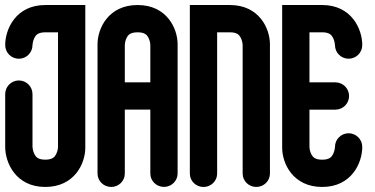

<svg xmlns="http://www.w3.org/2000/svg" viewBox="-28 -737 1478 757"><path d="M308.3 -154.6V-717.2H150.4C34.8 -717.2 -7.5 -622.4 -7.5 -559.3C-7.5 -529.6 16.5 -505.4 46.3 -505.4C76 -505.4 100.1 -529.5 100.1 -559.2C100.1 -559.2 100.6 -573.5 107.4 -587.3C112.6 -597.8 120.8 -609.6 150.4 -609.6H200.7V-156.4C200.7 -156.4 200.2 -142.5 193.4 -129.2C188.2 -119 180 -107.5 150.4 -107.5C121.7 -107.5 113.6 -118.4 108.3 -128.2C101 -141.7 100.2 -156.5 100.1 -158V-366C100.1 -395.7 76 -419.8 46.3 -419.8C16.6 -419.8 -7.5 -395.7 -7.5 -366V-157.8C-7.5 -94.7 34.8 0.1 150.4 0.1C266 0.1 308.3 -92.7 308.3 -154.6Z M356.5 -562.5V-52.8C356.5 -23.7 380.5 0.1 410.3 0.1C440 0.1 464.1 -23.5 464.1 -52.4V-304.9H564.7V-52.6C564.7 -23.6 588.8 -0.1 618.5 -0.1C648.1 -0.1 672.2 -23.7 672.3 -52.7V-562.5C672.3 -624.3 630.1 -717.2 514.4 -717.2C398.7 -717.2 356.5 -624.2 356.5 -562.5ZM464.1 -561 464.1 -561.2C464.3 -563.7 465.5 -576.7 471.4 -588.1C476.7 -598.4 484.8 -609.6 514.4 -609.6C543.1 -609.6 551.2 -599.1 556.5 -589.7C563.8 -576.7 564.6 -562.4 564.7 -561V-412.5H464.1Z M1036.3 -52.6V-562.5C1036.3 -624.4 994 -717.2 878.4 -717.2H720.5V-52.6C720.5 -23.5 744.5 0.2 774.3 0.2C804 0.2 828.1 -23.3 828.1 -52.3V-609.6H878.4C907.1 -609.6 915.2 -599 920.5 -589.4C927.8 -576.3 928.6 -561.7 928.7 -560.4V-52.4C928.7 -23.4 952.8 0.1 982.5 0.1C1012.2 0.1 1036.3 -23.5 1036.3 -52.6Z M1292.7 -157.8C1292.7 -157.8 1292.3 -143.6 1285.4 -129.7C1280 -119.1 1271.9 -107.4 1242.4 -107.4C1213.7 -107.4 1205.6 -118 1200.3 -127.3C1193 -140.3 1192.2 -154.6 1192.1 -156V-304.7H1294.5C1324.2 -304.7 1348.3 -328.8 1348.3 -358.5C1348.3 -388.2 1324.2 -412.3 1294.5 -412.3H1192.1V-609.6H1242.4C1271.1 -609.6 1279.2 -598.6 1284.5 -588.9C1291.8 -575.4 1292.6 -560.5 1292.7 -559.1C1292.8 -529.5 1316.8 -505.5 1346.5 -505.5C1376.2 -505.5 1400.3 -529.6 1400.3 -559.3C1400.3 -622.4 1358 -717.2 1242.4 -717.2H1084.5V-154.6C1084.5 -92.7 1126.8 0.1 1242.4 0.1C1358 0.1 1400.3 -94.7 1400.3 -157.8C1400.3 -187.5 1376.2 -211.6 1346.5 -211.6C1316.8 -211.6 1292.7 -187.5 1292.7 -157.8Z"/></svg>

Font: Cactron
Style: Bold
Weight: 900
Version: Version 1.0